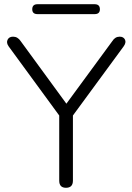

<svg xmlns="http://www.w3.org/2000/svg" viewBox="-20 -885 628 911"><path d="M158 -818Q133 -818 133 -841Q133 -865 158 -865H429Q454 -865 454 -841Q454 -818 429 -818ZM293 6Q261 6 261 -28V-337L21 -665Q9 -682 16 -696.5Q23 -711 42 -711Q64 -711 78 -690L295 -393L513 -690Q526 -711 548 -711Q566 -711 573 -697Q580 -683 566 -664L326 -337V-28Q326 6 293 6Z"/></svg>

Font: Chiron GoRound TC L
Style: Regular
Weight: 300
Designer: Ryoko NISHIZUKA 西塚涼子 (kana, bopomofo & ideographs); Paul D. Hunt (Latin, Greek & Cyrillic); Sandoll Communications 산돌커뮤니
Foundry: Adobe
Version: Version 1.000;hotconv 1.1.1;makeotfexe 2.6.0